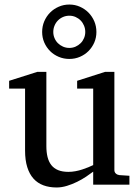

<svg xmlns="http://www.w3.org/2000/svg" viewBox="-20 -809 609 841"><path d="M388.2 0V-57.1Q375.5 -47.4 357.2 -35.2Q338.9 -22.9 317.6 -12.5Q296.4 -2 273.2 5.1Q250 12.2 228 12.2Q195.8 12.2 170.2 2.7Q144.5 -6.8 126.7 -26.6Q108.9 -46.4 99.4 -76.9Q89.8 -107.4 89.8 -149.9V-420.9H20V-455.1L143.1 -494.1H183.1V-168.9Q183.1 -142.6 188.2 -121.6Q193.4 -100.6 204.8 -85.9Q216.3 -71.3 234.9 -63.7Q253.4 -56.2 279.8 -56.2Q294.9 -56.2 310.5 -59.1Q326.2 -62 340.3 -66.7Q354.5 -71.3 366.9 -76.4Q379.4 -81.5 388.2 -85.9V-420.9H317.9V-455.1L439.9 -494.1H481V-64Q481 -54.7 487.5 -48.8Q494.1 -43 502.9 -42L546.9 -39.1V0ZM353.5 -668.9Q353.5 -683.6 348.1 -696.5Q342.8 -709.5 333.3 -719.2Q323.7 -729 311 -734.6Q298.3 -740.2 283.7 -740.2Q269 -740.2 256.1 -734.6Q243.2 -729 233.6 -719.2Q224.1 -709.5 218.8 -696.5Q213.4 -683.6 213.4 -668.9Q213.4 -654.8 218.8 -642.1Q224.1 -629.4 233.6 -619.9Q243.2 -610.4 256.1 -604.7Q269 -599.1 283.7 -599.1Q298.3 -599.1 311 -604.7Q323.7 -610.4 333.3 -619.9Q342.8 -629.4 348.1 -642.1Q353.5 -654.8 353.5 -668.9ZM402.3 -668.9Q402.3 -644.5 393.1 -623Q383.8 -601.6 367.7 -585.4Q351.6 -569.3 330.1 -560.1Q308.6 -550.8 283.7 -550.8Q258.8 -550.8 237.1 -560.1Q215.3 -569.3 199.2 -585.4Q183.1 -601.6 173.8 -623Q164.6 -644.5 164.6 -668.9Q164.6 -693.8 173.8 -715.6Q183.1 -737.3 199.2 -753.7Q215.3 -770 237.1 -779.5Q258.8 -789.1 283.7 -789.1Q308.6 -789.1 330.1 -779.5Q351.6 -770 367.7 -753.7Q383.8 -737.3 393.1 -715.6Q402.3 -693.8 402.3 -668.9Z"/></svg>

Font: Charis SIL Viet
Style: Regular
Weight: 400
Foundry: SIL International
Version: Version 5.000